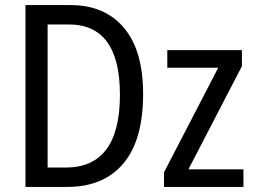

<svg xmlns="http://www.w3.org/2000/svg" viewBox="-20 -734 1005 754"><path d="M257 -714H80V0H244Q387 0 464.5 -92Q542 -184 542 -365Q542 -536 466.5 -625Q391 -714 257 -714ZM238 -76H167V-638H250Q451 -638 451 -362Q451 -76 238 -76ZM936 -69H720L930 -474V-537H637V-468H837L624 -57V0H936Z"/></svg>

Font: Noto Sans Display SemiCondensed
Style: Regular
Weight: 400
Width: 4
Designer: Monotype Design team
Foundry: Monotype Imaging Inc.
Version: 1.000